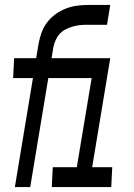

<svg xmlns="http://www.w3.org/2000/svg" viewBox="-20 -755 540 775"><path d="M40 0 113 -440H33L37 -520H126L136 -580Q140 -602 148 -624Q156 -646 170.5 -665Q185 -684 204.5 -698Q224 -712 246 -720.5Q268 -729 290.5 -732Q313 -735 335 -735H425L412 -655H330Q316 -655 302 -653.5Q288 -652 274 -648Q260 -644 246 -637Q232 -630 222 -619.5Q212 -609 205.5 -595Q199 -581 196 -567L188 -520H274L269 -440H175L102 0ZM189 0 193 -80H290L350 -440H269L274 -520H425L352 -80H433L429 0Z"/></svg>

Font: Iosevka SS04 Medium
Style: Italic
Weight: 500
Italic angle: -9°
Monospace: yes
Designer: Belleve Invis
Foundry: Belleve Invis
Version: Version 19.0.0; ttfautohint (v1.8.4)